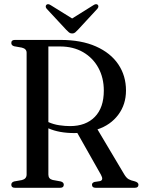

<svg xmlns="http://www.w3.org/2000/svg" viewBox="-20 -889 676 909"><path d="M576.5 -460.5Q576.5 -394.5 540 -345.8Q503.5 -297 441.5 -276.5L568.5 -63Q578.5 -46.5 589.2 -40.5Q600 -34.5 616.5 -31Q635.5 -26 635.5 -14.5Q635.5 0 618.5 0H432.5Q415.5 0 415.5 -14.5Q415.5 -23.5 427 -27.5L453 -31.5Q472 -36 458 -61.5L346 -259.5Q339.5 -259 332.5 -259Q259.5 -259 209 -281.5V-62.5Q209 -42 229.5 -37L267.5 -30Q282 -26 282 -14.5Q282 0 265 0H50.5Q33.5 0 33.5 -14.5Q33.5 -26 47 -30L83.5 -36.5Q106 -42 106 -63V-639.5Q106 -658 83.5 -663.5L47 -670Q33.5 -674 33.5 -685.5Q33.5 -700 50.5 -700H266Q365 -700 434.2 -669.2Q503.5 -638.5 540 -584.5Q576.5 -530.5 576.5 -460.5ZM209 -669V-311Q233.5 -300 260.8 -296Q288 -292 311.5 -292Q386 -292 428.8 -335.5Q471.5 -379 471.5 -460Q471.5 -520.5 445.8 -567.8Q420 -615 373.5 -642Q327 -669 264 -669ZM349 -748Q341.5 -740 335.8 -735.2Q330 -730.5 321.5 -730.5Q313 -730.5 307 -735.2Q301 -740 293.5 -748L201 -847.5Q196 -853.5 196.5 -858.8Q197 -864 200 -866.5Q207.5 -873 221 -864L321.5 -801.5L421.5 -864Q435 -873 442.5 -866.5Q445.5 -864 445.8 -858.8Q446 -853.5 441 -847.5Z"/></svg>

Font: Fraunces 144pt S050
Style: Regular
Weight: 400
Version: Version 1.000; ttfautohint (v1.8.3)